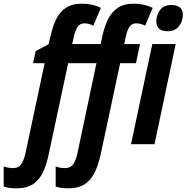

<svg xmlns="http://www.w3.org/2000/svg" viewBox="-134 -785 1015 1045"><path d="M-44 240Q-62 240 -80 238Q-98 236 -114 230V121Q-103 125 -89 127.5Q-75 130 -64 130Q-32 130 -17 106.5Q-2 83 6 42L109 -441H46L60 -507L130 -544L141 -588Q152 -639 171 -679Q190 -719 224 -742Q258 -765 312 -765Q339 -765 365 -759.5Q391 -754 415 -742L374 -645Q363 -651 350.5 -654.5Q338 -658 326 -658Q301 -658 288 -638Q275 -618 268 -586L259 -545H414L423 -588Q434 -639 453.5 -679Q473 -719 506.5 -742Q540 -765 594 -765Q621 -765 647 -759.5Q673 -754 697 -742L656 -645Q645 -651 632.5 -654.5Q620 -658 607 -658Q583 -658 570 -638Q557 -618 551 -586L542 -545H628L606 -441H520L414 55Q402 110 382.5 151.5Q363 193 328.5 216.5Q294 240 238 240Q220 240 202 238Q184 236 169 230V121Q180 125 193.5 127.5Q207 130 218 130Q251 130 266 106.5Q281 83 289 42L391 -441H237L131 55Q120 110 100.5 151.5Q81 193 46.5 216.5Q12 240 -44 240ZM779 -615Q749 -615 733 -628Q717 -641 717 -669Q717 -704 737.5 -731Q758 -758 799 -758Q827 -758 844 -745.5Q861 -733 861 -705Q861 -667 839 -641Q817 -615 779 -615ZM579 0 695 -545H822L707 0Z"/></svg>

Font: Noto Sans Condensed
Style: Bold Italic
Weight: 700
Width: 3
Italic angle: -12°
Designer: Monotype Design Team
Foundry: Monotype Imaging Inc.
Version: Version 2.013; ttfautohint (v1.8.4.7-5d5b)